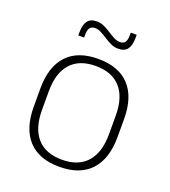

<svg xmlns="http://www.w3.org/2000/svg" viewBox="-125 -750 756 854"><g transform="rotate(20 253.0 -323.0)"><path d="M253 12Q155.5 12 105.2 -43Q55 -98 55 -201V-286.5Q55 -389.5 105.5 -444Q156 -498.5 253 -498.5Q350 -498.5 400.8 -444Q451.5 -389.5 451.5 -286.5V-201Q451.5 -98 400.8 -43Q350 12 253 12ZM253 -21.5Q330 -21.5 370.8 -67.2Q411.5 -113 411.5 -199.5V-288Q411.5 -374 371 -419.5Q330.5 -465 253 -465Q175.5 -465 135 -419.5Q94.5 -374 94.5 -288V-199.5Q94.5 -113 135 -67.2Q175.5 -21.5 253 -21.5ZM319 -571Q300.5 -571 284 -578.8Q267.5 -586.5 251.8 -596.8Q236 -607 221.2 -614.8Q206.5 -622.5 192.5 -622.5Q175.5 -622.5 168 -612Q160.5 -601.5 160.5 -578.5V-566H133V-581.5Q133 -616.5 146.5 -634.8Q160 -653 190.5 -653Q208.5 -653 225 -645.2Q241.5 -637.5 257 -627.2Q272.5 -617 287.5 -609.2Q302.5 -601.5 316.5 -601.5Q333.5 -601.5 340.8 -612.2Q348 -623 348 -646V-657.5H376V-642.5Q376 -607 362.5 -589Q349 -571 319 -571Z"/></g></svg>

Font: Anek Devanagari ExtraLight
Style: Regular
Weight: 250
Designer: Kailash Malviya (Devanagari) & Yesha Goshar (Latin)
Foundry: Ek Type
Version: Version 1.003